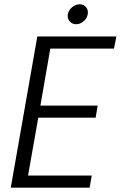

<svg xmlns="http://www.w3.org/2000/svg" viewBox="-20 -869 559 889"><path d="M519 -700.2 507.8 -644H212.9L167 -379.9H432.1L422.9 -324.2H157.2L109.9 -56.2H404.8L395 0H29.8L152.8 -700.2ZM333 -756.8Q314 -756.8 302.5 -770.5Q291 -784.2 293.9 -803.2Q297.9 -822.3 314 -835.7Q330.1 -849.1 349.1 -849.1Q367.7 -849.1 378.7 -835.4Q389.6 -821.8 386.2 -803.2Q383.3 -784.7 367.4 -770.8Q351.6 -756.8 333 -756.8Z"/></svg>

Font: SVN-Poppins Light
Style: Italic
Weight: 300
Italic angle: -10°
Designer: Ninad Kale (Devanagari), Jonny Pinhorn (Latin)
Foundry: Indian Type Foundry
Version: Version 3.002 2017